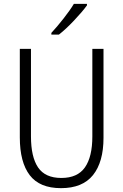

<svg xmlns="http://www.w3.org/2000/svg" viewBox="-20 -968 640 998"><path d="M83 -254V-714H141V-259Q141 -152 178 -97.5Q215 -43 299 -43Q383 -43 421.5 -98Q460 -153 460 -259V-714H518V-252Q518 -126 463.5 -58Q409 10 297 10Q186 10 134.5 -57.5Q83 -125 83 -254ZM247 -797Q276 -828 310.5 -872Q345 -916 364 -948H432V-940Q408 -907 365 -861.5Q322 -816 286 -788H247Z"/></svg>

Font: Noto Sans Mono UI Light
Style: Regular
Weight: 300
Monospace: yes
Designer: Monotype Design team
Foundry: Monotype Imaging Inc.
Version: Version 1.000